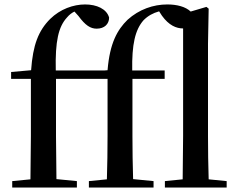

<svg xmlns="http://www.w3.org/2000/svg" viewBox="-20 -844 1071 864"><path d="M801 0H1000V-29L919 -37C917 -98 916 -172 916 -232V-647L919 -805L909 -813L838 -792C815 -814 776 -824 733 -824C670 -824 606 -802 554 -755C508 -710 474 -650 464 -528L451 -527H231C228 -659 243 -724 282 -766C292 -778 303 -786 315 -792L333 -772C364 -730 387 -715 415 -715C450 -715 471 -736 471 -765C460 -804 415 -824 363 -824C310 -824 251 -803 206 -759C153 -706 128 -642 120 -528L30 -520V-489H119V-232L117 -37L35 -29V0H326V-29L234 -38L232 -232V-489H464V-232C464 -167 463 -102 461 -37L380 -29V0H671V-29L579 -38C577 -103 576 -168 576 -232V-489H721V-527H575C573 -644 588 -710 626 -753C646 -773 668 -785 696 -793L709 -773C740 -730 773 -716 804 -716V-232L802 -37L722 -29V0Z"/></svg>

Font: Noto Serif CJK JP SemiBold
Style: Regular
Weight: 600
Designer: Ryoko NISHIZUKA 西塚涼子 (kana & ideographs); Frank Grießhammer (Latin, Greek & Cyrillic); Wenlong ZHANG 张文龙 (bopomofo); San
Foundry: Adobe
Version: Version 2.001;hotconv 1.1.0;makeotfexe 2.6.0